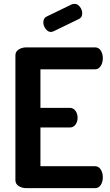

<svg xmlns="http://www.w3.org/2000/svg" viewBox="-20 -977 569 997"><path d="M245 -811Q229 -811 217 -827Q205 -843 205 -860Q205 -883 222 -891L354 -955Q364 -957 367 -957Q383 -957 395 -941.5Q407 -926 407 -908Q407 -886 389 -878L259 -815Q249 -811 245 -811ZM383 -365Q383 -346 372.5 -330.5Q362 -315 342 -315H190V-114H473Q492 -114 503 -97Q514 -80 514 -56Q514 -34 503.5 -17Q493 0 473 0H117Q94 0 77 -11Q60 -22 60 -41V-690Q60 -709 77 -720Q94 -731 117 -731H473Q493 -731 503.5 -714Q514 -697 514 -675Q514 -651 503 -634Q492 -617 473 -617H190V-417H342Q361 -417 372 -401.5Q383 -386 383 -365Z"/></svg>

Font: Dosis
Style: Regular
Weight: 400
Designer: Edgar Tolentino, Pablo Impallari, Igino Marini
Foundry: Edgar Tolentino, Pablo Impallari, Igino Marini
Version: Version 1.007;Glyphs 3.1.1 (3134)